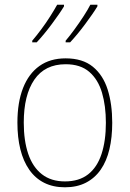

<svg xmlns="http://www.w3.org/2000/svg" viewBox="-20 -786 552 816"><path d="M457 -264Q457 -202 445 -151.5Q433 -101 408 -65Q383 -29 345 -9.5Q307 10 256 10Q206 10 168 -9Q130 -28 104.5 -64.5Q79 -101 66.5 -151.5Q54 -202 54 -265Q54 -351 78 -412Q102 -473 147.5 -505.5Q193 -538 259 -538Q331 -538 374.5 -502.5Q418 -467 437.5 -405.5Q457 -344 457 -264ZM81 -265Q81 -188 100 -132Q119 -76 158 -45.5Q197 -15 256 -15Q316 -15 354.5 -45Q393 -75 411.5 -131.5Q430 -188 430 -264Q430 -336 413.5 -392Q397 -448 359.5 -480.5Q322 -513 259 -513Q171 -513 126 -447.5Q81 -382 81 -265ZM394 -759Q385 -744 371.5 -724.5Q358 -705 342 -683.5Q326 -662 309.5 -642Q293 -622 278 -606H259V-613Q276 -633 296.5 -661Q317 -689 335.5 -717.5Q354 -746 364 -766H394ZM252 -759Q243 -744 229.5 -724.5Q216 -705 200 -683.5Q184 -662 167.5 -642Q151 -622 136 -606H117V-613Q135 -634 155.5 -661.5Q176 -689 194 -717.5Q212 -746 223 -766H252Z"/></svg>

Font: Noto Sans Khmer SemiCondensed Thin
Style: Regular
Weight: 250
Width: 4
Designer: Danh Hong and the Monotype Design Team
Foundry: Monotype Imaging Inc.
Version: Version 2.004